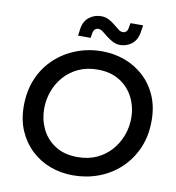

<svg xmlns="http://www.w3.org/2000/svg" viewBox="-97 -995 1002 1094"><g transform="rotate(10 404.0 -448.5)"><path d="M398 12Q328 12 266 -11Q204 -34 156.5 -78.5Q109 -123 81.5 -186Q54 -249 54 -329Q54 -417 84 -487.5Q114 -558 168 -608.5Q222 -659 292 -686Q362 -713 441 -713Q509 -713 571 -690.5Q633 -668 681.5 -624Q730 -580 758 -516.5Q786 -453 786 -372Q786 -282 754.5 -211Q723 -140 669 -90Q615 -40 545.5 -14Q476 12 398 12ZM406 -95Q468 -95 516.5 -117.5Q565 -140 599 -178.5Q633 -217 651 -265.5Q669 -314 669 -366Q669 -431 641.5 -485.5Q614 -540 561.5 -573Q509 -606 433 -606Q371 -606 322 -583Q273 -560 239.5 -521.5Q206 -483 188.5 -434.5Q171 -386 171 -334Q171 -272 197 -217.5Q223 -163 275.5 -129Q328 -95 406 -95ZM533 -766Q516 -766 501 -772Q486 -778 474.5 -786Q463 -794 453 -801Q437 -814 423.5 -824.5Q410 -835 396 -835Q385 -835 377 -827.5Q369 -820 366 -804L362 -777H289L294 -815Q301 -863 331.5 -886Q362 -909 400 -909Q425 -909 445 -898.5Q465 -888 479 -876Q495 -864 508.5 -852.5Q522 -841 536 -841Q548 -841 556 -848.5Q564 -856 566 -872L571 -899H644L638 -861Q631 -813 601 -789.5Q571 -766 533 -766Z"/></g></svg>

Font: MuseoModerno Medium
Style: Italic
Weight: 500
Italic angle: -9°
Designer: Pablo Cosgaya, Héctor Gatti, Marcela Romero, and the Authors of The MuseoModerno Project.
Foundry: Omnibus-Type Team
Version: Version 1.003